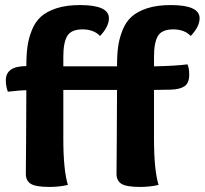

<svg xmlns="http://www.w3.org/2000/svg" viewBox="-20 -735 808 758"><path d="M410 -663Q410 -630 375 -593Q350 -619 306 -619Q261 -619 245.5 -593Q230 -567 230 -511V-473H442V-474Q442 -519 446.5 -551.5Q451 -584 464 -616.5Q477 -649 500 -669.5Q523 -690 561.5 -702.5Q600 -715 654 -715Q768 -715 768 -663Q768 -630 733 -593Q708 -619 664 -619Q619 -619 603.5 -593Q588 -567 588 -511V-473Q677 -475 720 -481Q727 -467 727 -440Q727 -407 708.5 -394.5Q690 -382 653 -381Q606 -380 588 -380V-187Q588 -64 606 -5Q572 3 533 3Q480 3 460 -9Q440 -21 440 -49Q440 -60 441 -174Q442 -288 442 -379V-380H230V-187Q230 -64 248 -5Q214 3 175 3Q122 3 102 -9Q82 -21 82 -49Q82 -60 83 -174Q84 -288 84 -379Q65 -379 11 -373Q3 -394 3 -418Q3 -474 84 -474Q84 -519 88.5 -551.5Q93 -584 106 -616.5Q119 -649 142 -669.5Q165 -690 203.5 -702.5Q242 -715 296 -715Q410 -715 410 -663Z"/></svg>

Font: Overlock
Style: Black
Weight: 900
Designer: Dario Muhafara
Foundry: Dario Manuel Muhafara
Version: Version 1.001